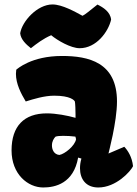

<svg xmlns="http://www.w3.org/2000/svg" viewBox="-20 -829 615 859"><path d="M31.7 -156.2C31.7 -49.3 105 9.8 173.3 9.8C227.5 9.8 309.1 -8.8 329.6 -124L344.2 -119.6C339.8 -104.5 337.9 -89.8 337.9 -76.2C337.9 -28.3 363.8 9.8 419.9 9.8C499.5 9.8 564 -62 575.2 -85.4C570.8 -127 551.8 -155.8 536.1 -172.4L465.3 -142.1C464.8 -142.1 503.4 -282.7 503.4 -375C503.4 -550.8 375.5 -578.6 257.3 -578.6C120.1 -578.6 57.1 -520.5 52.7 -517.1C51.8 -510.7 51.3 -504.4 51.3 -498.5C51.3 -454.1 73.7 -410.6 95.2 -375C129.4 -385.7 178.2 -400.9 222.2 -400.9C295.4 -400.9 312 -380.4 314.9 -375C316.9 -366.2 317.9 -334.5 317.9 -316.9V-301.8C282.2 -312 231 -321.8 189.9 -321.8C87.9 -321.8 31.7 -265.1 31.7 -156.2ZM212.4 -178.2C212.4 -197.3 220.7 -209 228 -217.3C234.9 -220.2 247.1 -221.2 262.2 -221.2C279.3 -221.2 298.8 -220.2 317.4 -217.8L320.3 -206.1C314.9 -176.3 270 -140.1 245.6 -135.7C220.7 -138.2 212.4 -160.6 212.4 -178.2ZM118.2 -613.3C145 -634.3 172.9 -655.8 209 -671.4C237.3 -647.9 296.9 -613.3 336.4 -613.3C411.1 -613.3 464.8 -687 477.1 -741.2C473.6 -775.9 441.9 -795.9 416 -808.6C379.9 -780.3 361.3 -763.7 349.1 -758.3C315.9 -776.4 257.8 -809.1 214.8 -809.1C146.5 -809.1 78.6 -733.4 70.3 -680.2C73.2 -651.9 96.7 -630.4 118.2 -613.3Z"/></svg>

Font: Kavoon
Style: Regular
Weight: 400
Designer: Viktoriya Grabowska
Foundry: Viktoriya Grabowska
Version: Version 1.002